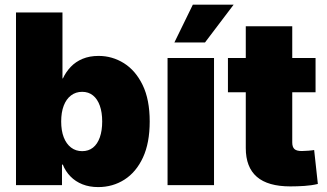

<svg xmlns="http://www.w3.org/2000/svg" viewBox="-20 -780 1376 809"><path d="M393.6 8.3Q356.9 8.3 327.4 -3.4Q297.9 -15.1 276.9 -36.6Q255.9 -58.1 244.6 -86.4H241.2V0H47.4V-727.5H243.2V-449.7H245.1Q257.8 -477.1 278.3 -498.5Q298.8 -520 328.1 -532.2Q357.4 -544.4 395.5 -544.4Q453.1 -544.4 502.2 -513.7Q551.3 -482.9 581.1 -421.6Q610.8 -360.4 610.8 -268.1Q610.8 -177.7 582.3 -116.2Q553.7 -54.7 504.4 -23.2Q455.1 8.3 393.6 8.3ZM326.2 -143.1Q353 -143.1 371.8 -158Q390.6 -172.9 400.6 -201.2Q410.6 -229.5 410.6 -268.1Q410.6 -306.6 400.6 -334.7Q390.6 -362.8 371.8 -377.9Q353 -393.1 326.2 -393.1Q299.3 -393.1 279.3 -377.9Q259.3 -362.8 248.5 -334.7Q237.8 -306.6 237.8 -268.1Q237.8 -229.5 248.5 -201.7Q259.3 -173.8 279.3 -158.4Q299.3 -143.1 326.2 -143.1Z M686 0V-535.6H881.8V0ZM714.8 -601.1 792.5 -760.3H964.4L843.8 -601.1Z M1309.6 -535.6V-391.1H940.4V-535.6ZM1015.6 -669.4H1211.4V-179.7Q1211.4 -160.6 1220.5 -152.1Q1229.5 -143.6 1251.5 -143.6Q1261.7 -143.6 1279.5 -145Q1297.4 -146.5 1303.7 -147.9L1319.3 -4.9Q1292.5 1.5 1262.5 3.4Q1232.4 5.4 1203.6 5.4Q1108.9 5.4 1062.3 -34.9Q1015.6 -75.2 1015.6 -156.2Z"/></svg>

Font: Inter 20pt Black
Style: Regular
Weight: 900
Version: Version 4.001;git-66647c0bb